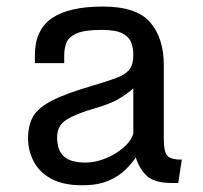

<svg xmlns="http://www.w3.org/2000/svg" viewBox="-20 -547 612 578"><path d="M227.1 10.7Q169.9 10.7 134 -9Q98.1 -28.8 81.3 -61.3Q64.5 -93.8 64.5 -130.9Q64.5 -169.9 79.8 -196.5Q95.2 -223.1 137.9 -244.9Q180.7 -266.6 263.2 -290.5Q306.2 -303.2 332 -313Q357.9 -322.8 369.6 -337.9Q381.3 -353 381.3 -381.3Q381.3 -402.3 374.8 -419.4Q368.2 -436.5 347.9 -446.8Q327.6 -457 286.1 -457Q234.4 -457 210.4 -446.3Q186.5 -435.5 179.9 -418.2Q173.3 -400.9 173.3 -379.9V-356.9H85V-380.4Q85 -457 136.2 -492.2Q187.5 -527.3 289.1 -527.3Q391.6 -527.3 432.4 -479.5Q473.1 -431.6 473.1 -351.6V-130.9Q473.1 -89.8 483.6 -78.1Q494.1 -66.4 527.3 -66.4L516.6 3.9H498Q446.3 3.9 423.3 -16.4Q400.4 -36.6 388.7 -73.2Q377.4 -55.7 357.7 -36.1Q337.9 -16.6 306.4 -2.9Q274.9 10.7 227.1 10.7ZM238.3 -57.6Q266.1 -57.6 296.4 -69.6Q326.7 -81.5 350.3 -101.3Q374 -121.1 381.3 -145V-281.2Q370.6 -270.5 344 -253.2Q317.4 -235.8 268.1 -221.7Q208 -204.6 179.9 -186.5Q151.9 -168.5 151.9 -133.8Q151.9 -94.7 172.1 -76.2Q192.4 -57.6 238.3 -57.6Z"/></svg>

Font: Monda
Style: Regular
Weight: 400
Designer: Vernon Adams
Foundry: Vernon Adams
Version: Version 2.100; ttfautohint (v1.8.3)